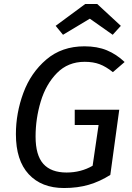

<svg xmlns="http://www.w3.org/2000/svg" viewBox="-20 -934 665 966"><path d="M607 -622 548 -571Q513 -599 481 -611Q449 -623 406 -623Q322 -623 266.5 -566.5Q211 -510 185 -423.5Q159 -337 159 -247Q159 -153 198 -109.5Q237 -66 315 -66Q387 -66 446 -100L476 -305H356V-382H580L535 -54Q483 -21 427 -4.5Q371 12 302 12Q189 12 124.5 -57.5Q60 -127 60 -259Q60 -365 97.5 -466.5Q135 -568 213 -634.5Q291 -701 405 -701Q469 -701 517.5 -681Q566 -661 607 -622ZM260 -804 409 -914H469L588 -804L547 -759L432 -840L297 -759Z"/></svg>

Font: Fira Sans
Style: Italic
Weight: 400
Italic angle: -8°
Designer: bBox Type GmbH & Carrois Corporate GbR & Edenspiekermann AG
Foundry: bBox Type GmbH & Carrois Corporate GbR & Edenspiekermann AG
Version: Version 4.301